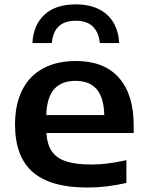

<svg xmlns="http://www.w3.org/2000/svg" viewBox="-20 -826 656 856"><path d="M576 -233H187Q190 -182.5 210.8 -151.8Q231.5 -121 274.5 -106.8Q317.5 -92.5 388.5 -92.5Q458 -92.5 543.5 -112V-10.5Q456.5 10 368 10Q205.5 10 126.2 -58.8Q47 -127.5 47 -271.5Q47 -360.5 78.8 -424Q110.5 -487.5 171.8 -520.8Q233 -554 319 -554Q444 -554 510 -479.5Q576 -405 576 -267.5ZM186.5 -313H445Q443 -391 411 -428.2Q379 -465.5 316.5 -465.5Q254 -465.5 221.2 -428.2Q188.5 -391 186.5 -313ZM317.5 -806.5Q378 -806.5 420.5 -785.2Q463 -764 485.8 -725.2Q508.5 -686.5 511.5 -634H425Q420.5 -681.5 394.2 -707.5Q368 -733.5 317.5 -733.5Q220 -733.5 211 -634H124.5Q128.5 -714 178 -760.2Q227.5 -806.5 317.5 -806.5Z"/></svg>

Font: Encode Sans Expanded SemiBold
Style: Regular
Weight: 600
Width: 7
Designer: Multiple Designers
Foundry: Impallari Type
Version: Version 2.000